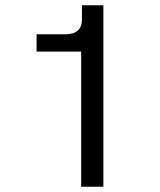

<svg xmlns="http://www.w3.org/2000/svg" viewBox="-20 -710 607 730"><path d="M291.5 -689.9H373V0H288.6V-513.7H119.1V-579.6H228Q291.5 -579.6 291.5 -636.2Z"/></svg>

Font: HK Grotesk Medium Legacy
Style: Regular
Weight: 500
Designer: Alfredo Marco Pradil
Foundry: Hanken Design Co.
Version: Version 2.022;PS 002.022;hotconv 1.0.88;makeotf.lib2.5.64775